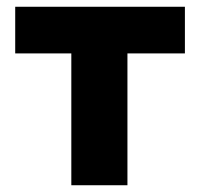

<svg xmlns="http://www.w3.org/2000/svg" viewBox="-20 -548 599 568"><path d="M25 -390H191V0H357V-390H527V-528H25Z"/></svg>

Font: Asimov Pro
Style: Ult
Weight: 900
Designer: Google
Version: Version 2.000980; 2014